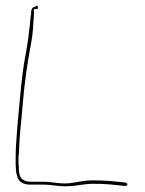

<svg xmlns="http://www.w3.org/2000/svg" viewBox="-20 -684 510 674"><path d="M35 -104C36 -94 36 -86 37 -78L42 -60C47 -46 62 -36 85 -36H131C161 -36 181 -30 206 -30C231 -30 252 -33 278 -37C307 -41 359 -38 392 -34L421 -31C423 -31 421 -30 424 -33H425C430 -37 426 -41 421 -43L394 -46C358 -50 306 -53 276 -49C252 -46 231 -40 206 -40C182 -40 160 -46 132 -46H86C76 -46 69 -49 63 -52C42 -62 47 -96 46 -104H45V-139H46C47 -151 47 -166 48 -183C50 -225 56 -265 59 -310C65 -387 76 -464 89 -531C96 -567 96 -592 99 -631V-652H111C114 -655 115 -666 107 -663V-662H106C93 -658 89 -655 89 -632V-631H88C83 -571 76 -522 65 -465C54 -397 48 -314 41 -241C39 -205 35 -171 35 -139ZM37 -79C37 -79 37 -78 37 -78C37 -78 37 -79 37 -79ZM100 -631C100 -631 99 -631 99 -631C99 -631 100 -631 100 -631ZM421 -32C421 -32 421 -31 421 -31C421 -31 421 -32 421 -32Z"/></svg>

Font: Stray Cat
Style: HlCn
Weight: 100
Version: Version 1.0